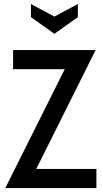

<svg xmlns="http://www.w3.org/2000/svg" viewBox="-20 -954 518 974"><path d="M7 0 308.5 -603H46.5V-700H465L164 -97H469V0ZM137 -933.5V-867L256 -782.5L375 -867V-933.5L256 -870Z"/></svg>

Font: Cabin Condensed Medium
Style: Regular
Weight: 500
Width: 3
Designer: Pablo Impallari
Foundry: Pablo Impallari. http://www.impallari.com Igino Marini. http://www.ikern.com
Version: Version 3.001; ttfautohint (v1.8.3)